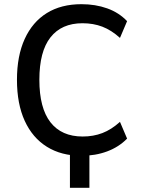

<svg xmlns="http://www.w3.org/2000/svg" viewBox="-20 -734 673 917"><path d="M314 163V-44H407V163ZM369 10Q273 10 204 -33Q135 -76 98 -157Q61 -238 61 -353Q61 -467 98 -548Q135 -629 203.5 -671.5Q272 -714 369 -714Q436 -714 492 -694Q548 -674 587 -633L553 -553Q512 -590 469 -606.5Q426 -623 374 -623Q274 -623 221 -555.5Q168 -488 168 -353Q168 -218 221 -150Q274 -82 375 -82Q426 -82 469 -98.5Q512 -115 553 -152L587 -72Q548 -32 492 -11Q436 10 369 10Z"/></svg>

Font: Nunito Sans 10pt SemiCondensed SemiBold
Style: Regular
Weight: 600
Width: 4
Designer: Vernon Adams
Foundry: Vernon Adams
Version: Version 3.101;gftools[0.9.27]